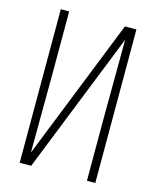

<svg xmlns="http://www.w3.org/2000/svg" viewBox="-111 -812 722 888"><g transform="rotate(15 250.0 -367.5)"><path d="M69 0V-735H109V-441Q109 -345 108 -249.5Q107 -154 107 -59L376 -735H431V0H391V-294Q391 -390 392 -485.5Q393 -581 393 -676L124 0Z"/></g></svg>

Font: Iosevka Term Curly Extralight
Style: Regular
Weight: 200
Designer: Belleve Invis
Foundry: Belleve Invis
Version: Version 32.3.0